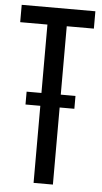

<svg xmlns="http://www.w3.org/2000/svg" viewBox="-56 -835 462 871"><g transform="rotate(5 175.0 -400.0)"><path d="M131 0V-721H7V-800H342.5V-721H219V0ZM63.5 -409.5H286V-351H63.5Z"/></g></svg>

Font: Big Shoulders Text Thin Medium
Style: Regular
Weight: 500
Version: Version 2.002